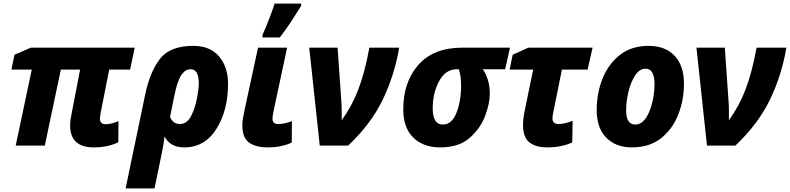

<svg xmlns="http://www.w3.org/2000/svg" viewBox="-20 -816 4427 1076"><path d="M505 10Q548 10 583 2Q618 -6 643 -19L644 -137Q604 -120 572 -120Q540 -120 540 -152Q540 -160 542 -169.5Q544 -179 545 -188L592 -426H709L735 -549H153L61 -509L44 -426H158L68 0H231L321 -426H429L382 -183Q378 -165 375.5 -146.5Q373 -128 373 -114Q373 10 505 10Z M988 -121Q949 -121 933 -161L957 -280Q974 -362 996 -395Q1018 -428 1048 -428Q1094 -428 1094 -348Q1094 -320 1084 -265.5Q1074 -211 1051 -166Q1028 -121 988 -121ZM684 240H846L874 104Q883 63 890.5 24Q898 -15 902 -51Q934 10 1012 10Q1128 10 1193 -94Q1258 -198 1258 -347Q1258 -440 1208 -499.5Q1158 -559 1063 -559Q932 -559 876 -485.5Q820 -412 794 -288Z M1479 10Q1558 10 1615 -17L1616 -137Q1574 -121 1538 -121Q1507 -121 1507 -152Q1507 -163 1513 -193L1589 -549H1426L1349 -192Q1338 -142 1338 -115Q1338 -44 1376 -17Q1414 10 1479 10ZM1451 -606H1548Q1585 -654 1614 -698.5Q1643 -743 1668 -784V-796H1519Q1507 -758 1487 -706.5Q1467 -655 1451 -620Z M1772 0H1931Q2060 -122 2125.5 -258.5Q2191 -395 2217 -549H2050Q2025 -412 1989 -317Q1953 -222 1895 -142Q1895 -164 1895 -192.5Q1895 -221 1893 -247L1872 -549H1713Z M2447 10Q2552 10 2612.5 -43.5Q2673 -97 2699 -167.5Q2725 -238 2725 -289Q2725 -335 2713.5 -370.5Q2702 -406 2685 -428H2811L2838 -549H2572Q2410 -549 2325 -453Q2240 -357 2240 -203Q2240 -100 2296 -45Q2352 10 2447 10ZM2462 -118Q2405 -118 2405 -208Q2405 -295 2441 -361.5Q2477 -428 2540 -428H2551Q2564 -393 2564 -337Q2564 -249 2538 -183.5Q2512 -118 2462 -118Z M3046 10Q3129 10 3187 -18L3189 -139Q3144 -121 3110 -121Q3076 -121 3076 -154Q3076 -161 3077.5 -170Q3079 -179 3081 -188L3129 -426H3273L3301 -549H2941L2853 -509L2836 -426H2968L2918 -184Q2911 -144 2911 -117Q2911 -45 2947.5 -17.5Q2984 10 3046 10Z M3522 10Q3619 10 3683.5 -40.5Q3748 -91 3780.5 -172.5Q3813 -254 3813 -347Q3813 -448 3760.5 -503.5Q3708 -559 3615 -559Q3519 -559 3454.5 -508.5Q3390 -458 3357 -376Q3324 -294 3324 -198Q3324 -100 3377 -45Q3430 10 3522 10ZM3540 -118Q3489 -118 3489 -197Q3489 -248 3502 -302Q3515 -356 3539.5 -393.5Q3564 -431 3598 -431Q3624 -431 3636 -408Q3648 -385 3648 -348Q3648 -262 3618.5 -190Q3589 -118 3540 -118Z M3942 0H4101Q4230 -122 4295.5 -258.5Q4361 -395 4387 -549H4220Q4195 -412 4159 -317Q4123 -222 4065 -142Q4065 -164 4065 -192.5Q4065 -221 4063 -247L4042 -549H3883Z"/></svg>

Font: Noto Sans Display Extra
Style: Italic
Weight: 800
Italic angle: -12°
Designer: Monotype Design Team
Foundry: Monotype Imaging Inc.
Version: Version 1.900